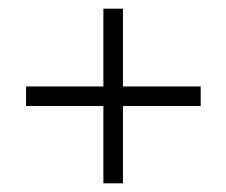

<svg xmlns="http://www.w3.org/2000/svg" viewBox="-20 -531 521 442"><path d="M442 -332V-287H263V-109H218V-287H40V-332H218V-511H263V-332Z"/></svg>

Font: Cinzel
Style: Regular
Weight: 400
Designer: Natanael Gama
Version: Version 1.001;PS 001.001;hotconv 1.0.56;makeotf.lib2.0.21325